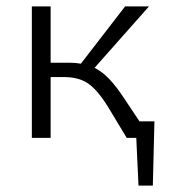

<svg xmlns="http://www.w3.org/2000/svg" viewBox="-20 -433 533 603"><path d="M465 -52 460 150H415L408 0H378L317 -101Q284 -153 255 -172Q226 -191 180 -191H139V0H80V-413H139V-236H198Q218 -236 234 -233L373 -413H448L277 -220Q301 -208 323 -185Q345 -162 370 -124L418 -52Z"/></svg>

Font: Isabella Sans
Style: Regular
Weight: 400
Designer: Original fonts by Christian Thalmann (Catharsis Fonts), Modifications by Cristiano Sobral
Version: Version 0.002;July 12, 2020;FontCreator 13.0.0.2655 64-bit; 